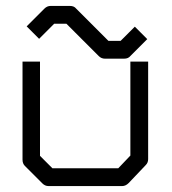

<svg xmlns="http://www.w3.org/2000/svg" viewBox="-20 -678 580 648"><path d="M91 -568 70 -589 130 -649Q139 -658 151 -658H216Q230 -658 237 -649L346 -540H387L435 -588L456 -567L477 -546L420 -489Q413 -480 399 -480H334Q322 -480 313 -489L204 -598H163L112 -547ZM56 -470H115V-152L157 -110H379L420 -153V-470H480V-141Q480 -129 472 -121L414 -60Q404 -50 392 -50H144Q132 -50 123 -59L64 -118Q56 -126 56 -139Z"/></svg>

Font: 3270 Nerd Font
Style: Regular
Weight: 400
Monospace: yes
Version: Version 3.0.1;Nerd Fonts 3.3.0